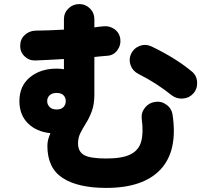

<svg xmlns="http://www.w3.org/2000/svg" viewBox="-20 -852 1040 940"><path d="M500 68Q362 68 287 19.5Q212 -29 212 -138Q212 -155 216 -169.5Q220 -184 227 -200Q158 -207 116.5 -248.5Q75 -290 75 -357Q75 -431 126.5 -473.5Q178 -516 257 -516Q277 -516 293 -513V-563Q256 -561 219.5 -559Q183 -557 153 -556Q122 -555 100 -576.5Q78 -598 79 -629Q79 -660 101 -680.5Q123 -701 154 -702Q182 -702 218 -703.5Q254 -705 293 -707V-758Q293 -789 315 -810.5Q337 -832 368 -832Q399 -832 420.5 -810.5Q442 -789 442 -758V-718Q454 -720 464.5 -721Q475 -722 484 -723Q515 -727 540 -709.5Q565 -692 569 -661Q573 -631 554.5 -606Q536 -581 506 -579Q492 -578 476 -576.5Q460 -575 442 -573V-390Q442 -342 430 -309Q418 -276 402 -250.5Q386 -225 374 -201.5Q362 -178 362 -150Q362 -110 391.5 -93Q421 -76 500 -76Q579 -76 619.5 -96.5Q660 -117 671.5 -160Q683 -203 674 -269Q670 -300 689.5 -324.5Q709 -349 739 -353Q770 -358 795.5 -339Q821 -320 825 -289Q851 -114 766.5 -23Q682 68 500 68ZM820 -386Q784 -415 744.5 -440.5Q705 -466 658 -490Q630 -504 619.5 -532.5Q609 -561 622 -589Q636 -617 664.5 -627.5Q693 -638 721 -625Q840 -568 919 -502Q943 -483 945 -450.5Q947 -418 927 -395Q907 -372 876 -369.5Q845 -367 820 -386ZM257 -316Q280 -316 291 -328Q302 -340 302 -357Q302 -374 291 -385.5Q280 -397 257 -397Q235 -397 223 -385.5Q211 -374 211 -357Q211 -340 223 -328Q235 -316 257 -316Z"/></svg>

Font: Zen Maru Gothic Black
Style: Regular
Weight: 900
Designer: Yoshimichi Ohira
Foundry: Positype
Version: Version 1.001